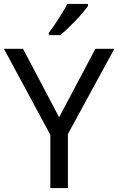

<svg xmlns="http://www.w3.org/2000/svg" viewBox="-20 -964 606 984"><path d="M283 -363 469 -714H566L328 -277V0H238V-273L0 -714H98ZM431 -934Q422 -920 405 -900Q388 -880 367.5 -858.5Q347 -837 326.5 -817.5Q306 -798 288 -784H230V-796Q245 -815 262.5 -841Q280 -867 297 -894.5Q314 -922 325 -944H431Z"/></svg>

Font: Noto Sans Tai Tham
Style: Regular
Weight: 400
Designer: Monotype Design Team 2013. Revised by David WIlliams 2020
Foundry: Monotype Imaging Inc.
Version: Version 2.002